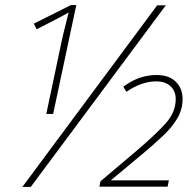

<svg xmlns="http://www.w3.org/2000/svg" viewBox="-20 -735 753 755"><path d="M68 0 598 -714H632L101 0ZM221 -566Q227 -595 235 -626.5Q243 -658 250 -686Q232 -676 215.5 -667Q199 -658 173 -645L124 -620L113 -642L259 -715H280L189 -287H162ZM371 -1 375 -22 518 -143Q592 -206 631.5 -250Q671 -294 671 -345Q671 -377 650.5 -396Q630 -415 594 -415Q537 -415 477 -374L465 -394Q526 -440 595 -440Q645 -440 671.5 -413.5Q698 -387 698 -346Q698 -305 677.5 -270Q657 -235 620.5 -200.5Q584 -166 536 -126L416 -26H644L639 -1Z"/></svg>

Font: Noto Sans Thin
Style: Italic
Weight: 100
Italic angle: -12°
Designer: Monotype Design Team
Foundry: Monotype Imaging Inc.
Version: Version 2.013; ttfautohint (v1.8.4.7-5d5b)